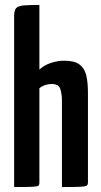

<svg xmlns="http://www.w3.org/2000/svg" viewBox="-20 -755 407 775"><path d="M37 0V-690Q37 -713 45 -722Q53 -731 75 -733Q97 -735 139 -735V-474Q158 -492 185.5 -501Q213 -510 239 -510Q280 -510 300.5 -495Q321 -480 328 -451.5Q335 -423 335 -380V-19Q335 -9 329.5 -5.5Q324 -2 302 -1Q280 0 230 0V-349Q230 -375 223.5 -395.5Q217 -416 189 -416Q178 -416 165 -412.5Q152 -409 139 -399V-19Q139 -9 135 -5.5Q131 -2 109.5 -1Q88 0 37 0Z"/></svg>

Font: Yanone Kaffeesatz ExtraLight SemiBold
Style: Regular
Weight: 600
Version: Version 2.003